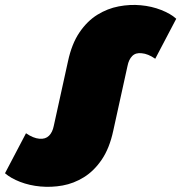

<svg xmlns="http://www.w3.org/2000/svg" viewBox="-54 -734 725 768"><path d="M108 12Q64 8 26.5 -6.5Q-11 -21 -34 -41L50 -201Q79 -181 104 -179Q128 -177 142 -191Q156 -205 161 -230L218 -489Q233 -559 264 -604.5Q295 -650 335.5 -675Q376 -700 421 -708.5Q466 -717 509 -713Q553 -709 591 -694Q629 -679 651 -659L567 -499Q538 -519 513 -521Q489 -524 475 -510Q461 -496 456 -470L399 -211Q384 -141 353 -95.5Q322 -50 281.5 -25Q241 0 196.5 8Q152 16 108 12Z"/></svg>

Font: Montserrat Thin Black
Style: Italic
Weight: 900
Italic angle: -11.3°
Version: Version 9.000